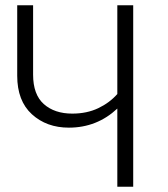

<svg xmlns="http://www.w3.org/2000/svg" viewBox="-20 -705 634 725"><path d="M483 0H423V-295Q346 -223 240 -223Q156 -223 100.5 -273.5Q45 -324 45 -419V-685H105V-423Q105 -348 145.5 -312Q186 -276 253 -276Q308 -276 351 -296.5Q394 -317 423 -350V-685H483Z"/></svg>

Font: Trujillo Light
Style: Regular
Weight: 300
Designer: Fira Sans original fonts by bBox Type GmbH, Carrois Corporate GbR, & Edenspiekermann AG / Changes by Cristiano Sobral
Foundry: Fira Sans original fonts by bBox Type GmbH, Carrois Corporate GbR, & Edenspiekermann AG / Changes by Cristiano Sobral
Version: Version 4.301;July 28, 2020;FontCreator 13.0.0.2655 64-bit